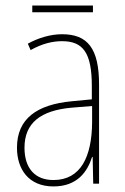

<svg xmlns="http://www.w3.org/2000/svg" viewBox="-20 -660 450 690"><path d="M314 -640H96V-616H314ZM203 -537C162 -537 118 -524 80 -503L90 -480C133 -504 170 -512 203 -512C278 -512 310 -471 310 -351V-303L237 -296C113 -284 41 -234 41 -129C41 -53 82 10 172 10C258 10 294 -43 311 -96H313L315 0H336V-356C336 -486 295 -537 203 -537ZM237 -273 311 -279V-220C310 -98 271 -13 172 -13C106 -13 68 -55 68 -129C68 -219 127 -263 237 -273Z"/></svg>

Font: Noto Sans Ethiopic Condensed Thin
Style: Regular
Weight: 100
Width: 3
Designer: Monotype Design Team
Foundry: Monotype Imaging Inc.
Version: Version 2.102